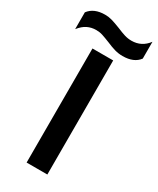

<svg xmlns="http://www.w3.org/2000/svg" viewBox="-292 -954 836 1019"><g transform="rotate(30 126.5 -444.5)"><path d="M-68 -845Q-36 -888 32 -888Q54 -888 75 -882Q96 -876 129 -863Q157 -851 178 -844.5Q199 -838 221 -838Q283 -838 321 -889V-786Q290 -744 221 -744Q196 -744 173 -750.5Q150 -757 120 -770Q90 -782 71.5 -788Q53 -794 32 -794Q3 -794 -21.5 -782Q-46 -770 -68 -742ZM63 -699H190V0H63Z"/></g></svg>

Font: Prompt Medium
Style: Regular
Weight: 500
Designer: Katatrad Team
Foundry: CadsonDemak
Version: Version 1.000